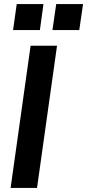

<svg xmlns="http://www.w3.org/2000/svg" viewBox="-20 -921 427 941"><path d="M32 0H161.5L259.5 -697H130ZM44 -773.5H175.5L193 -901H62ZM237 -773.5H368.5L387 -901H255.5Z"/></svg>

Font: HK Grotesk
Style: Bold Italic
Weight: 700
Italic angle: -16°
Designer: Alfredo Marco Pradil
Foundry: Hanken Design Co.
Version: Version 3.001;FEAKit 1.0